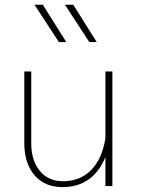

<svg xmlns="http://www.w3.org/2000/svg" viewBox="-20 -785 595 810"><path d="M454.1 -483.4H424.8V-151.4V0H454.1ZM82.5 -181.2Q82.5 -96.7 125.2 -46.1Q168 4.4 244.1 4.4Q325.7 4.4 377.4 -47.9Q429.2 -100.1 444.3 -197.8L424.8 -202.1Q411.1 -115.2 364.7 -67.9Q318.4 -20.5 246.1 -20.5Q183.6 -20.5 147.7 -64.5Q111.8 -108.4 111.8 -180.2V-483.4H82.5ZM259.8 -607.4 160.6 -765.1H125.5L228.5 -607.4ZM388.2 -607.4 289.1 -765.1H253.9L356.9 -607.4Z"/></svg>

Font: Estedad VF
Style: Regular
Weight: 100
Designer: Amin Abedi
Version: Version 7.3